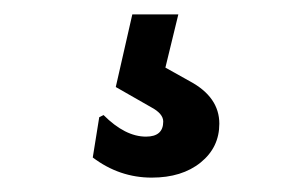

<svg xmlns="http://www.w3.org/2000/svg" viewBox="-20 -46 429 267"><path d="M228 -26 210 48 244 67Q285 89 285 126Q285 159 259 180Q233 201 191 201Q146 201 109 173L118 117L124 114Q154 144 183 144Q207 144 207 123Q207 112 190 103L141 75L164 -26Z"/></svg>

Font: Alegreya Sans SC
Style: Bold
Weight: 700
Designer: Juan Pablo del Peral
Foundry: Huerta Tipografica
Version: Version 2.007